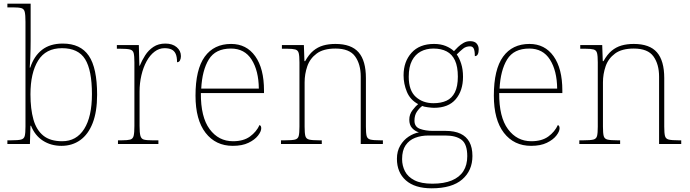

<svg xmlns="http://www.w3.org/2000/svg" viewBox="-20 -780 3737 1040"><path d="M313 10Q256 10 212.5 -18Q169 -46 148 -99H145L142 0H20V-20H41Q78 -20 94 -24Q110 -28 114 -43.5Q118 -59 118 -94V-662Q118 -699 114 -715.5Q110 -732 95.5 -736Q81 -740 51 -740H20V-760H146V-560Q146 -541 145.5 -515.5Q145 -490 144 -463.5Q143 -437 141 -414H144Q164 -476 207.5 -510Q251 -544 320 -544Q416 -544 461 -478Q506 -412 506 -267Q506 -175 482 -113.5Q458 -52 414.5 -21Q371 10 313 10ZM317 -15Q394 -15 436 -81.5Q478 -148 478 -270Q478 -400 441 -459.5Q404 -519 316 -519Q228 -519 186.5 -452Q145 -385 145 -269Q145 -190 161 -133Q177 -76 214.5 -45.5Q252 -15 317 -15Z M619 0V-20H641Q671 -20 685.5 -24Q700 -28 704 -44.5Q708 -61 708 -98V-442Q708 -477 704 -492.5Q700 -508 684 -512Q668 -516 631 -516H613V-536H732L735 -424H737Q749 -453 766.5 -480.5Q784 -508 811 -526Q838 -544 876 -544Q914 -544 937 -524.5Q960 -505 960 -476Q960 -463 955 -453Q950 -443 939 -443Q939 -472 931.5 -488.5Q924 -505 909 -512Q894 -519 871 -519Q842 -519 817 -500Q792 -481 774 -448Q756 -415 746 -372.5Q736 -330 736 -284V-98Q736 -61 740.5 -44.5Q745 -28 759 -24Q773 -20 803 -20H838V0Z M1241 10Q1148 10 1093.5 -60.5Q1039 -131 1039 -262Q1039 -404 1089 -473Q1139 -542 1232 -542Q1315 -542 1362.5 -475.5Q1410 -409 1410 -290V-276H1068Q1067 -146 1115.5 -80.5Q1164 -15 1242 -15Q1299 -15 1334 -40.5Q1369 -66 1386 -103Q1391 -100 1393 -96Q1395 -92 1395 -85Q1395 -68 1377.5 -45.5Q1360 -23 1326 -6.5Q1292 10 1241 10ZM1382 -300Q1381 -397 1343 -457Q1305 -517 1231 -517Q1147 -517 1111 -458Q1075 -399 1070 -300Z M1502 0V-20H1525Q1562 -20 1578 -24Q1594 -28 1598 -43.5Q1602 -59 1602 -94V-442Q1602 -477 1598 -492.5Q1594 -508 1579.5 -512Q1565 -516 1535 -516H1507V-536H1626L1629 -449H1633Q1653 -485 1677 -505Q1701 -525 1730.5 -533.5Q1760 -542 1797 -542Q1883 -542 1922.5 -496.5Q1962 -451 1962 -357V-94Q1962 -59 1966 -43.5Q1970 -28 1986.5 -24Q2003 -20 2039 -20H2054V0H1934V-365Q1934 -432 1903.5 -474.5Q1873 -517 1797 -517Q1732 -517 1695.5 -490Q1659 -463 1644.5 -421Q1630 -379 1630 -334V-94Q1630 -59 1634 -43.5Q1638 -28 1654.5 -24Q1671 -20 1707 -20H1723V0Z M2318 240Q2227 240 2178.5 197Q2130 154 2130 80Q2130 39 2148 8.5Q2166 -22 2193.5 -40Q2221 -58 2249 -63Q2227 -70 2212 -86.5Q2197 -103 2197 -132Q2197 -161 2215 -184Q2233 -207 2245 -216Q2202 -239 2184 -282.5Q2166 -326 2166 -372Q2166 -446 2209 -494Q2252 -542 2331 -542Q2367 -542 2394 -531Q2421 -520 2439 -503Q2448 -513 2461 -525.5Q2474 -538 2490.5 -547.5Q2507 -557 2526 -557Q2551 -557 2562 -544Q2573 -531 2573 -513Q2573 -496 2568 -486Q2563 -476 2552 -476Q2552 -505 2546 -517Q2540 -529 2526 -529Q2504 -529 2488.5 -516.5Q2473 -504 2454 -485Q2468 -466 2478 -435Q2488 -404 2488 -364Q2488 -289 2448.5 -242.5Q2409 -196 2331 -196Q2319 -196 2297 -199Q2275 -202 2267 -206Q2250 -193 2237.5 -174Q2225 -155 2225 -126Q2225 -93 2255 -82Q2285 -71 2325 -71H2394Q2442 -71 2474 -56Q2506 -41 2522.5 -11Q2539 19 2539 65Q2539 144 2483.5 192Q2428 240 2318 240ZM2322 215Q2385 215 2427 197.5Q2469 180 2490 147Q2511 114 2511 66Q2511 1 2480.5 -22.5Q2450 -46 2392 -46H2301Q2261 -46 2228.5 -33.5Q2196 -21 2177 7Q2158 35 2158 82Q2158 117 2173.5 147.5Q2189 178 2225 196.5Q2261 215 2322 215ZM2328 -221Q2369 -221 2398.5 -234.5Q2428 -248 2444 -280Q2460 -312 2460 -365Q2460 -419 2444.5 -452.5Q2429 -486 2399.5 -501.5Q2370 -517 2328 -517Q2289 -517 2259 -501Q2229 -485 2211.5 -451.5Q2194 -418 2194 -364Q2194 -290 2232 -255.5Q2270 -221 2328 -221Z M2857 10Q2764 10 2709.5 -60.5Q2655 -131 2655 -262Q2655 -404 2705 -473Q2755 -542 2848 -542Q2931 -542 2978.5 -475.5Q3026 -409 3026 -290V-276H2684Q2683 -146 2731.5 -80.5Q2780 -15 2858 -15Q2915 -15 2950 -40.5Q2985 -66 3002 -103Q3007 -100 3009 -96Q3011 -92 3011 -85Q3011 -68 2993.5 -45.5Q2976 -23 2942 -6.5Q2908 10 2857 10ZM2998 -300Q2997 -397 2959 -457Q2921 -517 2847 -517Q2763 -517 2727 -458Q2691 -399 2686 -300Z M3118 0V-20H3141Q3178 -20 3194 -24Q3210 -28 3214 -43.5Q3218 -59 3218 -94V-442Q3218 -477 3214 -492.5Q3210 -508 3195.5 -512Q3181 -516 3151 -516H3123V-536H3242L3245 -449H3249Q3269 -485 3293 -505Q3317 -525 3346.5 -533.5Q3376 -542 3413 -542Q3499 -542 3538.5 -496.5Q3578 -451 3578 -357V-94Q3578 -59 3582 -43.5Q3586 -28 3602.5 -24Q3619 -20 3655 -20H3670V0H3550V-365Q3550 -432 3519.5 -474.5Q3489 -517 3413 -517Q3348 -517 3311.5 -490Q3275 -463 3260.5 -421Q3246 -379 3246 -334V-94Q3246 -59 3250 -43.5Q3254 -28 3270.5 -24Q3287 -20 3323 -20H3339V0Z"/></svg>

Font: Noto Serif Armenian Thin
Style: Regular
Weight: 250
Version: Version 2.007